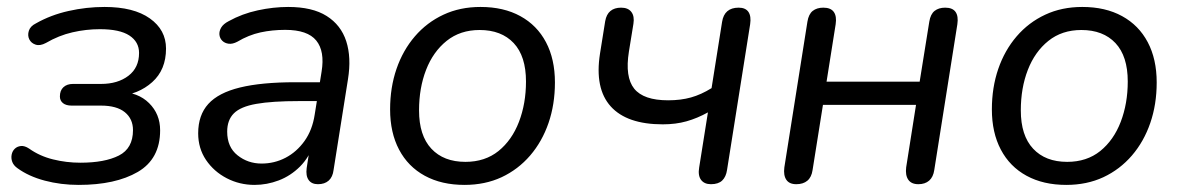

<svg xmlns="http://www.w3.org/2000/svg" viewBox="-20 -515 3347 544"><path d="M202.9 8.9Q152.3 8.9 106.8 -3.2Q61.2 -15.3 29.4 -38.5Q18.7 -46 14.8 -56.2Q11 -66.5 13 -76.8Q15 -87 21.9 -93.6Q28.8 -100.2 39.3 -101.3Q49.8 -102.4 62.5 -94Q92.4 -72.7 130.2 -63.4Q168 -54 207.7 -54Q276.7 -54 316.8 -74.3Q356.8 -94.6 356.8 -146.3Q356.8 -178.2 333.8 -197Q310.8 -215.8 265.9 -215.8H182.9Q167.2 -215.8 158.4 -222.8Q149.7 -229.9 149.7 -241.6Q149.7 -258.7 159.7 -267.9Q169.7 -277.2 186.7 -277.2H266.2Q313.7 -277.2 343.9 -300.3Q374 -323.4 374 -365Q374 -396.4 346.6 -414.4Q319.1 -432.3 263 -432.3Q223.7 -432.3 185.2 -423.4Q146.7 -414.6 110.1 -393.3Q93.5 -384.4 81 -388.5Q68.5 -392.5 63 -403.5Q57.6 -414.5 61.7 -427.7Q65.8 -440.9 81.9 -448.8Q123.8 -472.6 174.3 -483.9Q224.8 -495.3 276.2 -495.3Q358.9 -495.3 404.6 -462.8Q450.4 -430.3 450.4 -377.4Q450.4 -317.3 411.3 -282.3Q372.3 -247.3 313.3 -242.3L317.1 -255.3Q371.1 -253.9 402.4 -222.8Q433.7 -191.8 433.7 -145.9Q433.7 -64.8 370.5 -27.9Q307.3 8.9 202.9 8.9Z M701.2 8.9Q658.9 8.9 622.4 -10Q586 -28.9 563.7 -61.8Q541.5 -94.8 541.5 -137.3Q541.5 -188.8 570.2 -220.5Q599 -252.2 660 -267.1Q721 -282 816.5 -282H897L888.7 -228.6H827.8Q750.8 -228.6 706.2 -220.7Q661.7 -212.9 642.7 -193.9Q623.7 -174.9 623.7 -142.1Q623.7 -98.1 653.1 -74.9Q682.4 -51.6 721.2 -51.6Q757.4 -51.6 789 -68Q820.5 -84.4 842.8 -115.5Q865 -146.6 871.6 -190.1L891.1 -311.7Q900.7 -369.8 876.1 -400.1Q851.5 -430.4 788.1 -430.4Q751.3 -430.4 718 -423.2Q684.6 -415.9 652.1 -396.6Q638.9 -389.7 627.9 -391.1Q616.9 -392.5 609.8 -399.5Q602.7 -406.6 601.7 -416.6Q600.7 -426.6 606.7 -436.9Q612.8 -447.2 627.9 -455Q666.2 -476.2 710.3 -485.7Q754.5 -495.3 796.6 -495.3Q865 -495.3 905.5 -469.7Q946 -444.2 961 -398.2Q975.9 -352.1 965.9 -290.3L925.1 -33.3Q922.7 -13.5 911.3 -3.3Q899.9 6.9 880.9 6.9Q862.9 6.9 854.5 -5Q846 -16.9 848.9 -38.7L861.5 -119.8L870.1 -110.4Q856.7 -69.8 830.1 -43.2Q803.5 -16.7 769.9 -3.9Q736.3 8.9 701.2 8.9Z M1296.2 8.9Q1231.1 8.9 1183.6 -17Q1136.1 -42.9 1110.7 -91.1Q1085.3 -139.2 1085.3 -205.2Q1085.3 -266.9 1103.4 -319.7Q1121.5 -372.4 1155.5 -412Q1189.6 -451.6 1236.5 -473.4Q1283.3 -495.3 1341.4 -495.3Q1407 -495.3 1454.3 -469.3Q1501.6 -443.4 1526.9 -395.5Q1552.3 -347.6 1552.3 -281.2Q1552.3 -219.4 1534.2 -166.7Q1516.1 -114 1482.1 -74.4Q1448 -34.8 1401.2 -12.9Q1354.3 8.9 1296.2 8.9ZM1298.7 -56.4Q1354.2 -56.4 1392.4 -87.1Q1430.5 -117.9 1450.4 -169.8Q1470.3 -221.7 1470.3 -284.1Q1470.3 -355.8 1435.5 -392.9Q1400.6 -430 1338.9 -430Q1283.9 -430 1245.5 -399.2Q1207.1 -368.4 1187.2 -317Q1167.3 -265.7 1167.3 -202.2Q1167.3 -131 1202.2 -93.7Q1237 -56.4 1298.7 -56.4Z M1994.4 6.9Q1975.5 6.9 1966.3 -5.4Q1957.1 -17.8 1961 -40.6L1985.8 -196.6Q1955.7 -179.9 1925.2 -171.3Q1894.7 -162.7 1857.9 -162.7Q1756.2 -162.7 1710.4 -213.5Q1664.5 -264.4 1680 -363.1L1694.7 -454.9Q1698.1 -474.4 1709.5 -483.8Q1720.9 -493.3 1739.8 -493.3Q1759.7 -493.3 1768.9 -481.1Q1778.1 -469 1774.7 -447.6L1761.9 -368.8Q1750.4 -296.8 1776.9 -263.8Q1803.4 -230.8 1873 -230.8Q1909 -230.8 1937.8 -238.9Q1966.7 -247 1996.1 -265.3L2025.9 -453Q2032.2 -493.3 2072.9 -493.3Q2092.3 -493.3 2100.6 -481.2Q2108.8 -469 2105.4 -446.2L2040 -33.8Q2037.1 -13.9 2026.2 -3.5Q2015.3 6.9 1994.4 6.9Z M2236.2 6.9Q2216.3 6.9 2207.9 -5.7Q2199.4 -18.3 2202.3 -40.6L2267.7 -453.6Q2271.1 -474.9 2282.7 -484.1Q2294.3 -493.3 2312.8 -493.3Q2333.7 -493.3 2342.4 -481.2Q2351.1 -469 2347.7 -446.3L2321.9 -283.6H2585.7L2613 -453.6Q2616.4 -474.9 2628 -484.1Q2639.6 -493.3 2658 -493.3Q2678.9 -493.3 2687.4 -481.2Q2695.9 -469 2692.5 -446.3L2627.1 -33.3Q2624.2 -13.4 2612.6 -3.2Q2600.9 6.9 2582 6.9Q2562.1 6.9 2553.4 -5.9Q2544.7 -18.7 2547.5 -41L2575.4 -217.9H2311.7L2282.3 -33.3Q2279.4 -12.9 2267.5 -3Q2255.7 6.9 2236.2 6.9Z M3001.2 8.9Q2936.1 8.9 2888.6 -17Q2841.1 -42.9 2815.7 -91.1Q2790.3 -139.2 2790.3 -205.2Q2790.3 -266.9 2808.4 -319.7Q2826.5 -372.4 2860.5 -412Q2894.6 -451.6 2941.5 -473.4Q2988.3 -495.3 3046.4 -495.3Q3112 -495.3 3159.3 -469.3Q3206.6 -443.4 3231.9 -395.5Q3257.3 -347.6 3257.3 -281.2Q3257.3 -219.4 3239.2 -166.7Q3221.1 -114 3187.1 -74.4Q3153 -34.8 3106.2 -12.9Q3059.3 8.9 3001.2 8.9ZM3003.7 -56.4Q3059.2 -56.4 3097.4 -87.1Q3135.5 -117.9 3155.4 -169.8Q3175.3 -221.7 3175.3 -284.1Q3175.3 -355.8 3140.5 -392.9Q3105.6 -430 3043.9 -430Q2988.9 -430 2950.5 -399.2Q2912.1 -368.4 2892.2 -317Q2872.3 -265.7 2872.3 -202.2Q2872.3 -131 2907.2 -93.7Q2942 -56.4 3003.7 -56.4Z"/></svg>

Font: Nunito ExtraLight
Style: Italic
Weight: 200
Italic angle: -9°
Designer: Vernon Adams
Foundry: Vernon Adams
Version: Version 3.602